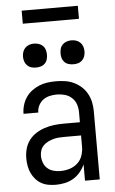

<svg xmlns="http://www.w3.org/2000/svg" viewBox="-61 -950 596 998"><g transform="rotate(-5 237.5 -450.5)"><path d="M190 8Q170 8 150.5 4.5Q131 1 114 -8.5Q97 -18 84 -33Q71 -48 63 -65.5Q55 -83 51.5 -102.5Q48 -122 48 -142Q48 -167 54.5 -191.5Q61 -216 76 -236Q91 -256 112 -269.5Q133 -283 157 -291Q181 -299 206 -302Q231 -305 256 -305H342V-357Q342 -378 335.5 -398Q329 -418 313.5 -432.5Q298 -447 277.5 -453Q257 -459 236 -459Q217 -459 198.5 -455Q180 -451 164.5 -440Q149 -429 140 -411.5Q131 -394 131 -375V-374H54V-375Q54 -397 60.5 -419Q67 -441 79.5 -459.5Q92 -478 110 -491.5Q128 -505 148.5 -513.5Q169 -522 191.5 -525Q214 -528 236 -528Q260 -528 283.5 -524.5Q307 -521 328.5 -511Q350 -501 368 -485Q386 -469 397.5 -448Q409 -427 414 -404Q419 -381 419 -357V0H342V-85Q332 -63 316.5 -44.5Q301 -26 280.5 -14Q260 -2 236.5 3Q213 8 190 8ZM219 -61Q243 -61 266.5 -68Q290 -75 308 -91Q326 -107 334 -130Q342 -153 342 -177V-236H256Q241 -236 226 -235Q211 -234 197 -230Q183 -226 169.5 -219.5Q156 -213 145.5 -202.5Q135 -192 130 -178Q125 -164 125 -149Q125 -131 131.5 -113Q138 -95 151.5 -83Q165 -71 183 -66Q201 -61 219 -61ZM335 -608Q323 -608 310.5 -611.5Q298 -615 289 -624Q280 -633 276.5 -645Q273 -657 273 -670Q273 -683 276.5 -695Q280 -707 289 -716Q298 -725 310.5 -729Q323 -733 335 -733Q348 -733 360 -729Q372 -725 381 -716Q390 -707 394 -695Q398 -683 398 -670Q398 -657 394 -645Q390 -633 381 -624Q372 -615 360 -611.5Q348 -608 335 -608ZM140 -608Q127 -608 115 -611.5Q103 -615 94 -624Q85 -633 81 -645Q77 -657 77 -670Q77 -683 81 -695Q85 -707 94 -716Q103 -725 115 -729Q127 -733 140 -733Q152 -733 164.5 -729Q177 -725 186 -716Q195 -707 198.5 -695Q202 -683 202 -670Q202 -657 198.5 -645Q195 -633 186 -624Q177 -615 164.5 -611.5Q152 -608 140 -608ZM384 -841H91V-909H384Z"/></g></svg>

Font: Iosevka QP
Style: Regular
Weight: 400
Designer: Belleve Invis
Foundry: Belleve Invis
Version: Version 20.0.0; ttfautohint (v1.8.4)